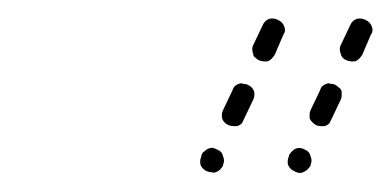

<svg xmlns="http://www.w3.org/2000/svg" viewBox="-20 -573 416 204"><path d="M193 -398Q195 -393 200 -391Q202 -390 205 -390Q207 -389 209 -390Q212 -391 214 -393Q215 -394 217 -397V-398Q219 -402 217 -407Q216 -412 211 -414Q209 -415 206 -416Q204 -416 201 -415Q199 -414 197 -412Q195 -411 194 -408V-407Q192 -403 193 -398ZM286 -398Q288 -393 293 -391Q298 -388 302 -390Q307 -392 310 -397V-398Q312 -402 310 -407Q309 -412 304 -414Q299 -417 294 -415Q290 -413 287 -408V-407Q285 -403 286 -398ZM216 -447Q218 -442 223 -440Q225 -439 228 -439Q230 -439 232 -439Q235 -440 237 -442Q238 -444 239 -446L249 -467Q251 -471 250 -476Q248 -481 243 -483Q241 -484 238 -484Q236 -485 234 -484Q231 -483 229 -481Q228 -480 227 -477L217 -456Q215 -452 216 -447ZM309 -452Q309 -449 309 -447Q310 -445 312 -443Q314 -441 316 -440Q318 -439 321 -439Q323 -439 325 -439Q328 -440 330 -442Q331 -444 332 -446L342 -467Q343 -469 343 -471Q343 -474 343 -476Q342 -479 340 -480Q338 -482 336 -483Q334 -484 331 -484Q329 -485 327 -484Q324 -483 322 -481Q321 -480 320 -477L310 -456Q309 -454 309 -452ZM248 -521Q248 -518 249 -516Q249 -513 251 -512Q253 -510 255 -509Q260 -507 265 -508Q269 -510 272 -515L281 -536Q284 -540 282 -545Q280 -550 275 -552Q271 -554 266 -553Q261 -551 259 -546L249 -525Q248 -523 248 -521ZM342 -516Q343 -511 348 -509Q353 -507 358 -508Q362 -510 365 -515L374 -536Q377 -540 375 -545Q373 -550 368 -552Q364 -554 359 -553Q354 -551 352 -546L342 -525Q340 -521 342 -516Z"/></svg>

Font: FRB American Cursive Guidelines Dashed
Style: Italic
Weight: 400
Italic angle: -25°
Version: Version 2.0;Modular Font Editor K font №1